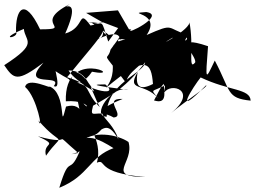

<svg xmlns="http://www.w3.org/2000/svg" viewBox="-89 -814 1208 910"><path d="M471 -681 424 -617C388 -729 405 -704 340 -693C278 -777 317 -683 220 -655C330 -902 113 -701 241 -794C58 -701 266 -675 101 -675C24 -836 -16 -764 -13 -663C5 -634 -111 -620 24 -677C30 -616 97 -612 -69 -505C-23 -437 -7 -424 117 -517C0 -391 214 -468 166 -406C214 -383 143 -552 177 -517C160 -540 131 -520 150 -494C259 -413 241 -466 242 -384C246 -441 256 -545 358 -380C221 -470 279 -372 347 -474C518 -441 215 -595 223 -334C368 -344 332 -240 263 -400C293 -318 300 -90 394 -203C290 -241 313 -333 224 -309C189 -173 232 -372 144 -405C165 -387 42 -454 30 -402C88 -352 117 -179 93 -243C211 -106 215 -198 129 -76C111 -143 195 -119 91 -168C280 -115 141 -210 282 -89C189 -72 329 -95 296 -115C237 36 245 -99 192 76C335 18 333 -71 452 -113C481 -82 329 -215 289 -134C344 -201 470 -176 520 -141C550 -42 406 24 600 25C356 6 420 -63 370 -43C403 -155 298 -250 360 -189C397 -187 415 -252 473 -153C429 -280 312 -271 492 -345C393 -350 510 -263 450 -257C368 -304 332 -239 352 -313C445 -366 510 -400 599 -519C592 -463 408 -420 417 -261C340 -260 441 -414 519 -388C334 -411 350 -414 410 -414C492 -347 291 -389 236 -480C330 -481 340 -387 384 -306C304 -386 357 -409 229 -448C416 -679 456 -696 329 -708C513 -708 539 -716 435 -579C420 -514 383 -589 508 -422C516 -474 588 -506 612 -547C550 -567 404 -640 505 -627C373 -601 499 -508 413 -397C603 -558 628 -520 636 -416C568 -381 552 -409 563 -472C509 -378 594 -424 660 -349C614 -406 634 -363 751 -445C614 -522 756 -302 641 -338C682 -419 702 -451 689 -374C718 -426 854 -386 722 -278C795 -339 907 -411 887 -409C723 -242 829 -406 862 -447C998 -382 1096 -395 1099 -337C983 -349 1007 -380 929 -527C884 -433 884 -426 897 -595C716 -656 845 -552 836 -518C800 -473 832 -599 808 -712C822 -677 630 -576 726 -634C864 -664 750 -584 805 -647C695 -680 742 -708 606 -648C681 -758 495 -749 604 -757C703 -742 494 -641 533 -674C458 -679 558 -730 347 -705C505 -602 394 -648 400 -669C403 -580 293 -690 300 -576C328 -611 477 -693 480 -626C539 -665 487 -595 560 -565L535 -653L470 -765L319 -753L392 -711Z"/></svg>

Font: CISF Camouflage Kit
Style: Mdz
Weight: 400
Designer: Robert Jablonski, Jasper
Foundry: Cannot Into Space Fonts
Version: Version 1.270